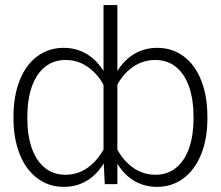

<svg xmlns="http://www.w3.org/2000/svg" viewBox="-20 -727 872 758"><path d="M599.6 10.7Q550.3 10.7 510.5 -12.7Q470.7 -36.1 443.4 -80.6V0H393.6L389.6 -82Q362.3 -37.1 322.3 -13.2Q282.2 10.7 232.4 10.7Q172.9 10.7 127.7 -22.9Q82.5 -56.6 57.9 -118.2Q33.2 -179.7 33.2 -259.8V-265.6Q33.2 -347.7 57.6 -409.4Q82 -471.2 127 -504.6Q171.9 -538.1 231.4 -538.1Q281.2 -538.1 321.3 -514.4Q361.3 -490.7 388.7 -446.8V-707H443.4V-446.8Q470.7 -490.7 510.7 -514.4Q550.8 -538.1 600.6 -538.1Q660.2 -538.1 705.1 -504.6Q750 -471.2 774.4 -409.4Q798.8 -347.7 798.8 -265.6V-259.8Q798.8 -179.7 774.2 -118.2Q749.5 -56.6 704.3 -22.9Q659.2 10.7 599.6 10.7ZM592.8 -490.2Q545.4 -490.2 506.3 -463.9Q467.3 -437.5 443.4 -392.6V-136.2Q468.8 -90.3 507.3 -63.7Q545.9 -37.1 593.8 -37.1Q641.6 -37.1 675.5 -64.9Q709.5 -92.8 726.8 -143.1Q744.1 -193.4 744.1 -259.8V-265.6Q744.1 -333 726.8 -383.5Q709.5 -434.1 675.3 -462.2Q641.1 -490.2 592.8 -490.2ZM238.3 -37.1Q286.1 -37.1 324.5 -63.7Q362.8 -90.3 388.7 -136.7V-392.1Q364.3 -437 325.4 -463.6Q286.6 -490.2 239.3 -490.2Q190.9 -490.2 156.7 -462.2Q122.6 -434.1 105.2 -383.5Q87.9 -333 87.9 -265.6V-259.8Q87.9 -193.4 105.2 -143.1Q122.6 -92.8 156.5 -64.9Q190.4 -37.1 238.3 -37.1Z"/></svg>

Font: Pretendard JP ExtraLight
Style: Regular
Weight: 200
Designer: Base glyphs from Inter by Rasmus Andersson; Hangeul glyphs from Noto Sans CJK(Source Han Sans) by Jang Soo-young and Kan
Foundry: Kil Hyung-jin
Version: Version 1.309